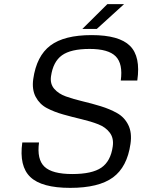

<svg xmlns="http://www.w3.org/2000/svg" viewBox="-20 -890 689 930"><path d="M227 -520Q222 -484 242.5 -460Q263 -436 299 -423Q335 -410 379.5 -399.5Q424 -389 468 -375.5Q512 -362 547.5 -342Q583 -322 601.5 -284.5Q620 -247 612 -193Q596 -81 527 -30.5Q458 20 320 20Q182 20 127 -32.5Q72 -85 88 -200H169Q158 -118 195.5 -82.5Q233 -47 330 -47Q426 -47 471 -78Q516 -109 526 -180Q532 -220 512 -247Q492 -274 456 -288Q420 -302 375.5 -312.5Q331 -323 286.5 -335.5Q242 -348 207 -366.5Q172 -385 153 -420.5Q134 -456 141 -507Q157 -619 224 -669.5Q291 -720 424 -720Q557 -720 609.5 -668Q662 -616 645 -500H565Q576 -581 540.5 -617Q505 -653 414 -653Q323 -653 280 -622Q237 -591 227 -520ZM379 -750 500 -870H581L449 -750Z"/></svg>

Font: Fivo Sans Modern
Style: Italic
Weight: 400
Designer: Alexander Slobzheninov
Foundry: Alexander Slobzheninov
Version: 1.0